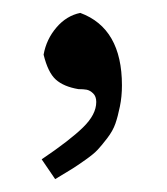

<svg xmlns="http://www.w3.org/2000/svg" viewBox="-20 -129 260 299"><path d="M65.9 149.9 44.9 119.1Q88.9 89.4 109.4 69.3Q129.9 49.3 129.9 29.8Q129.9 21 125 16.4Q120.1 11.7 115 10.7Q109.9 9.8 102.1 9.8Q79.1 5.9 66.9 -5.1Q54.7 -16.1 47.9 -43.9Q52.2 -67.9 67.9 -86.2Q83.5 -104.5 105 -108.9Q169.9 -85 169.9 3.9Q169.9 21.5 166.7 36.9Q163.6 52.2 159.7 63.5Q155.8 74.7 147 86.2Q138.2 97.7 132.1 104.2Q126 110.8 112.8 120.1Q99.6 129.4 93 133.5Q86.4 137.7 70.8 147Q69.3 147.9 68.1 148.7Q66.9 149.4 65.9 149.9Z"/></svg>

Font: Linear Smooth Low Contrast
Style: Regular
Weight: 500
Designer: Philipp H. Poll, Flanker
Foundry: Philipp H. Poll, reworked by Flanker
Version: Version 1.010 | FøM Fix